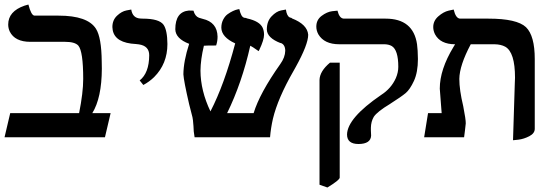

<svg xmlns="http://www.w3.org/2000/svg" viewBox="-20 -604 2400 845"><path d="M237.8 -535.2Q365.7 -535.2 402.3 -477.5Q426.8 -439 427.7 -332.5Q427.7 -320.8 428.2 -301.8Q427.7 -173.3 386.2 -106H466.8L441.9 0H0L24.9 -106H328.1Q346.2 -196.3 346.2 -256.8Q346.2 -377.9 324.7 -403.3Q309.6 -419.9 267.1 -419.9H113.8Q45.4 -419.9 22.9 -465.3Q16.1 -480 16.1 -496.1Q16.1 -554.2 87.9 -579.1Q87.9 -579.1 105 -584Q117.2 -536.1 131.8 -535.2Z M610.8 -230 594.7 -250Q636.2 -282.7 636.7 -360.8Q636.7 -401.9 591.3 -408.7Q585 -409.7 578.6 -410.2Q486.8 -414.6 476.1 -471.2Q475.1 -478.5 474.6 -484.9Q474.6 -515.6 495.1 -534.9Q515.6 -554.2 536.6 -558.1L557.6 -562Q563.5 -524.4 597.7 -522.5Q602.1 -522.5 607.9 -522Q680.2 -522 699.7 -495.1Q716.3 -471.2 716.8 -410.2Q716.8 -323.2 658.2 -264.6Q637.2 -244.1 610.8 -230Z M1336.4 -451.2Q1336.4 -408.2 1281.2 -308.6Q1278.3 -303.2 1272.5 -293Q1202.6 -171.4 1181.2 -81.5Q1171.9 -41 1168.5 0H836.4Q831.5 -26.9 831.5 -48.8Q829.1 -81.5 827.1 -87.9Q823.7 -99.6 818.8 -120.6Q814.5 -137.2 812.5 -145Q788.6 -248.5 787.1 -276.9Q787.6 -334.5 812.5 -411.1Q752.4 -434.1 751.5 -475.1Q751.5 -552.2 811 -557.6Q831.5 -556.6 831.5 -557.1Q837.9 -532.7 855.5 -525.9Q862.8 -523.4 872.1 -521Q936 -506.3 937.5 -442.9Q937.5 -422.4 931.2 -403.8Q887.7 -403.8 878.4 -402.8H877.4Q862.8 -342.3 862.3 -293Q862.8 -204.6 906.2 -113.8Q967.3 -231.9 1015.1 -413.1Q955.1 -440.4 954.1 -481.9Q954.1 -502 962.2 -517.6Q970.2 -533.2 981.7 -541.5Q993.2 -549.8 1005.1 -555.4Q1017.1 -561 1025.4 -562.5L1033.2 -564Q1041 -529.8 1053.7 -526.4L1054.2 -525.9Q1055.7 -525.9 1059.1 -525.4Q1061.5 -524.9 1062.5 -524.9Q1063.5 -524.4 1064.9 -523.9Q1066.9 -522.9 1067.4 -522.9Q1123 -510.7 1136.2 -481.4Q1142.1 -467.8 1142.1 -451.2Q1142.1 -428.7 1121.6 -385.3Q1119.6 -381.3 1118.2 -378.9Q1087.9 -400.4 1081.5 -402.8Q1044.9 -239.7 979.5 -106H1096.2Q1122.6 -193.4 1213.4 -321.8Q1234.9 -351.6 1235.4 -380.9Q1234.9 -408.2 1215.3 -415H1214.8L1215.3 -414.1Q1155.3 -437 1154.3 -474.1Q1154.3 -510.3 1175.3 -532.2Q1196.3 -554.2 1217.3 -558.1L1238.3 -562Q1242.2 -533.2 1255.4 -527.3L1256.3 -526.9Q1263.2 -525.4 1265.1 -523.9H1263.2Q1264.6 -523.4 1265.1 -522.9Q1332.5 -496.6 1336.4 -451.2Z M1420.9 221.2 1386.2 209V-252Q1387.2 -290.5 1432.1 -328.1H1475.1V178.2Q1473.1 189.5 1420.9 221.2ZM1612.3 -42Q1612.3 -42 1612.3 -29.8Q1613.3 -22 1613.3 -6.8Q1611.3 29.3 1558.1 29.8Q1507.3 29.8 1507.3 -12.2Q1508.8 -84.5 1657.2 -186Q1701.7 -214.4 1722.2 -260.3Q1732.9 -285.2 1732.9 -310.1Q1732.9 -383.8 1704.1 -401.4Q1690.9 -408.7 1673.3 -409.2H1473.1Q1407.2 -409.2 1381.3 -452.6Q1372.1 -469.2 1372.1 -486.8Q1372.1 -516.6 1395.5 -534.2Q1418.9 -551.8 1441.9 -554.7L1465.3 -557.1Q1473.6 -522.9 1493.2 -522H1677.2Q1798.8 -522 1815.4 -409.2Q1818.8 -384.8 1819.3 -344.2Q1819.3 -286.1 1801.8 -248Q1784.2 -210 1765.1 -194.1Q1746.1 -178.2 1697.8 -147.5L1697.3 -147Q1640.1 -112.8 1625 -89.8Q1612.8 -68.8 1612.3 -42Z M2237.8 13.2 2245.6 -235.8Q2246.6 -245.6 2246.6 -262.2Q2246.6 -374 2203.6 -398.4Q2184.6 -408.7 2156.7 -409.2H2051.8Q2002.4 -316.4 2001.5 -256.8Q2001.5 -208.5 2018.6 -137.2Q2030.3 -77.6 2029.8 -61Q2028.8 -51.8 2026.4 -30.3Q2023.9 -8.8 2022.5 0H1846.7L1863.8 -106H1923.8Q1922.9 -114.3 1920.9 -143.1Q1919.9 -155.8 1918 -181.2Q1916 -209.5 1915.5 -213.9Q1915.5 -297.9 1975.6 -397Q1979.5 -402.8 1982.9 -409.2Q1918 -409.2 1894.5 -453.1Q1886.7 -468.8 1886.7 -484.9Q1886.7 -512.7 1909.2 -532.2Q1931.6 -551.8 1954.1 -557.1L1976.6 -562Q1985.8 -522.9 2004.9 -522H2129.9Q2254.9 -522 2294.9 -484.4Q2333.5 -446.8 2333.5 -344.2V-37.1Q2333.5 -17.1 2309.6 -4.6Q2285.6 7.8 2261.7 10.7Z"/></svg>

Font: Linux Libertine O
Style: Bold
Weight: 700
Designer: Philipp H. Poll
Foundry: Philipp H. Poll
Version: Version 5.0.0